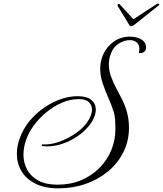

<svg xmlns="http://www.w3.org/2000/svg" viewBox="-20 -926 890 1048"><path d="M299 102Q224 102 173.5 76.5Q123 51 97.5 8.5Q72 -34 72 -86Q72 -126 86.5 -168Q101 -210 130 -251Q160 -292 204 -326Q248 -360 300 -380.5Q352 -401 403 -401Q454 -401 478.5 -380.5Q503 -360 503 -328Q503 -309 494 -286Q485 -263 466 -240Q440 -207 402 -181.5Q364 -156 321.5 -141.5Q279 -127 237 -127Q230 -127 224 -127.5Q218 -128 211 -129Q207 -130 207.5 -134.5Q208 -139 212 -138Q253 -135 299.5 -151Q346 -167 388 -195Q430 -223 454 -256Q482 -295 482 -328Q482 -352 465 -368.5Q448 -385 411 -385Q362 -385 316 -364.5Q270 -344 230.5 -311Q191 -278 163 -239Q136 -202 122 -161Q108 -120 108 -82Q108 -38 128 -0.5Q148 37 189 59.5Q230 82 294 82Q365 82 423 57.5Q481 33 523 -9.5Q565 -52 587.5 -106.5Q610 -161 610 -222Q610 -248 608.5 -272.5Q607 -297 599 -320Q588 -355 571 -393Q554 -431 540.5 -471Q527 -511 527 -552Q527 -589 542 -626Q562 -671 600.5 -698.5Q639 -726 691 -726Q710 -726 729.5 -720.5Q749 -715 763 -702Q777 -689 777 -666Q777 -650 767 -643Q757 -636 746 -636Q740 -636 738 -637L741 -657Q741 -682 726.5 -694.5Q712 -707 689 -707Q661 -707 634 -691.5Q607 -676 594 -652Q574 -615 574 -576Q574 -542 585.5 -509.5Q597 -477 613.5 -446.5Q630 -416 644 -388Q684 -312 684 -229Q684 -157 654 -96.5Q624 -36 571 8.5Q518 53 448.5 77.5Q379 102 299 102ZM686 -789 622 -894Q621 -895 621 -897Q621 -901 625.5 -903.5Q630 -906 633 -903L708 -821L837 -905Q838 -906 841 -906Q846 -906 848.5 -903Q851 -900 848 -898L719 -795Q712 -790 706 -786.5Q700 -783 695 -783Q689 -783 686 -789Z"/></svg>

Font: MonteCarlo
Style: Regular
Weight: 400
Designer: Robert E. Leuschke
Foundry: Robert E. Leuschke
Version: Version 1.010; ttfautohint (v1.8.3)